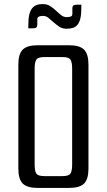

<svg xmlns="http://www.w3.org/2000/svg" viewBox="-20 -922 524 942"><path d="M150 -115Q150 -84 158 -71Q166 -58 197 -58H287Q318 -58 326 -71Q334 -84 334 -115V-585Q334 -616 326 -629Q318 -642 287 -642H197Q166 -642 158 -629Q150 -616 150 -585ZM70 -605Q70 -657 91.5 -678.5Q113 -700 165 -700H319Q371 -700 392.5 -678.5Q414 -657 414 -605V-95Q414 -43 392.5 -21.5Q371 0 319 0H165Q113 0 91.5 -21.5Q70 -43 70 -95ZM163 -803Q163 -789 156.5 -786Q150 -783 139 -783H119V-799Q119 -830 123.5 -849.5Q128 -869 137 -880.5Q146 -892 159 -897Q172 -902 190 -902Q211 -902 226.5 -892Q242 -882 254.5 -870Q267 -858 279.5 -848Q292 -838 307 -838Q317 -838 326 -840.5Q335 -843 335 -854V-879Q335 -893 341.5 -896Q348 -899 359 -899H379V-883Q379 -852 374.5 -832.5Q370 -813 361 -801.5Q352 -790 338.5 -785.5Q325 -781 307 -781Q286 -781 271 -791Q256 -801 243 -812.5Q230 -824 218 -834Q206 -844 191 -844Q163 -844 163 -828Z"/></svg>

Font: Rationale
Style: Regular
Weight: 400
Designer: Cyreal (www.cyreal.org)
Foundry: Cyreal (www.cyreal.org)
Version: Version 1.011